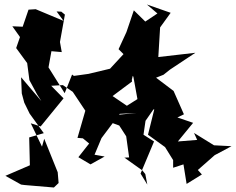

<svg xmlns="http://www.w3.org/2000/svg" viewBox="-20 -761 1051 855"><path d="M681 -701 627 -665 576 -715 543 -618 508 -542 530 -520 470 -455 374 -432 309 -423 301 -429 268 -346 196 -461 209 -533 255 -529 247 -574 269 -696 253 -709 232 -710 263 -668 139 -720 107 -718 81 -642 35 -644 69 -596 52 -547 101 -480 111 -404 145 -341 164 -311 74 -417 77 -345 88 -304 112 -255 175 -168 110 -149 113 -25 4 22 74 61 90 63 220 74 241 54 237 6 177 -143 167 -108 117 -212 161 -198 263 -323 208 -379 260 -382 304 -352 360 -268 325 -147 349 -145 377 -122 329 -61 383 -29 446 -64 401 -72 432 -146 513 -254 588 -258 407 -240 511 -202 542 -154 555 -60 534 -59 614 -2 627 14 636 61 606 12 666 -131 619 -161 628 -223 669 -282 639 -161 715 -106 751 -48V-14L797 -29L811 58L879 16L861 -4L936 -70L1011 -110L933 -114L844 -169L858 -138L772 -131L840 -214L770 -238L799 -252L753 -356L675 -415L708 -428L737 -451L850 -526L685 -507L693 -639L740 -704L634 -741ZM674 -295 596 -348 613 -333 545 -290 433 -366 477 -330 568 -398 567 -406 597 -529 536 -460 545 -465 574 -419 592 -320 609 -278 718 -270Z"/></svg>

Font: Hussar Lance
Style: ExBd
Weight: 700
Foundry: Cannot Into Space Fonts, PlusOne Fonts
Version: Version 2.270